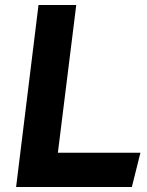

<svg xmlns="http://www.w3.org/2000/svg" viewBox="-20 -733 585 763"><path d="M210 -126 283 -713H133L44 10H504L538 -126Z"/></svg>

Font: Bluebird
Style: SfBdExtObl
Weight: 700
Designer: Jasper
Foundry: Cannot Into Space Fonts
Version: Version 0.98